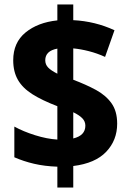

<svg xmlns="http://www.w3.org/2000/svg" viewBox="-20 -779 580 857"><path d="M236 -35Q179 -37 132 -48Q85 -59 44 -77V-214Q84 -192 136.5 -175.5Q189 -159 236 -156V-305Q168 -331 124.5 -358.5Q81 -386 60 -422.5Q39 -459 39 -510Q39 -589 94 -634Q149 -679 236 -688V-759H307V-689Q405 -684 491 -644L449 -525Q414 -541 377 -550.5Q340 -560 307 -563V-423Q363 -402 407.5 -378Q452 -354 477.5 -318.5Q503 -283 503 -227Q503 -153 454 -101.5Q405 -50 307 -38V58H236ZM236 -562Q182 -552 182 -510Q182 -491 195 -477.5Q208 -464 236 -450ZM307 -161Q361 -174 361 -218Q361 -237 347.5 -251Q334 -265 307 -278Z"/></svg>

Font: Noto Sans Gujarati SemiCondensed ExtraBold
Style: Regular
Weight: 800
Width: 4
Designer: Jelle Bosma - Monotype Design Team, Universal Thirst
Foundry: Monotype Imaging Inc.
Version: Version 2.106; ttfautohint (v1.8.4.7-5d5b)